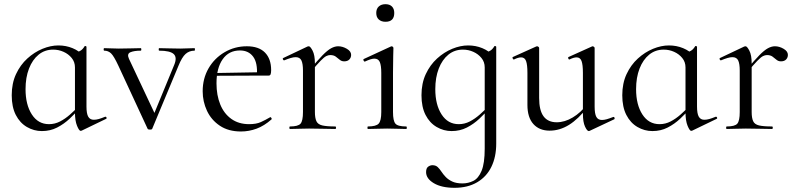

<svg xmlns="http://www.w3.org/2000/svg" viewBox="-20 -616 3810 917"><path d="M180 10Q142 10 108.5 -9.5Q75 -29 55.5 -67Q36 -105 36 -161Q36 -218 56.5 -262Q77 -306 110.5 -336.5Q144 -367 183 -383Q222 -399 259 -399Q295 -399 326.5 -386Q358 -373 378 -350L338 -294Q338 -320 322.5 -339Q307 -358 283.5 -368.5Q260 -379 234 -379Q194 -379 164.5 -355Q135 -331 118.5 -288.5Q102 -246 102 -190Q102 -116 132 -69.5Q162 -23 214 -23Q242 -23 267 -36Q292 -49 314 -68.5Q336 -88 354 -107L362 -100Q340 -75 313 -49.5Q286 -24 253 -7Q220 10 180 10ZM365 9Q358 9 348 -15Q338 -39 338 -80V-361Q354 -368 364.5 -374Q375 -380 384 -395Q385 -397 389 -396Q393 -395 393 -392V-107Q393 -73 401.5 -58.5Q410 -44 428 -44Q439 -44 451.5 -47.5Q464 -51 481 -58Q486 -60 488.5 -55Q491 -50 486 -48L370 8Q368 9 365 9Z M909 -386Q911 -386 911 -380Q911 -374 909 -374Q884 -374 866.5 -358.5Q849 -343 832 -301L707 -1Q706 3 696.5 3Q687 3 685 -1L545 -303Q524 -348 510.5 -361Q497 -374 478 -374Q475 -374 475 -380Q475 -386 478 -386Q493 -386 510.5 -385Q528 -384 547 -384Q581 -384 606 -385Q631 -386 652 -386Q655 -386 655 -380Q655 -374 652 -374Q621 -374 603 -366.5Q585 -359 596 -335L724 -63L695 -22L812 -306Q827 -342 809.5 -358Q792 -374 740 -374Q738 -374 738 -380Q738 -386 740 -386Q764 -386 785.5 -385Q807 -384 841 -384Q862 -384 875.5 -385Q889 -386 909 -386Z M1131 12Q1071 12 1030 -15.5Q989 -43 968.5 -87Q948 -131 948 -180Q948 -241 976 -289.5Q1004 -338 1052.5 -366.5Q1101 -395 1159 -395Q1216 -395 1245.5 -365Q1275 -335 1275 -281Q1275 -268 1272.5 -261.5Q1270 -255 1263 -255H1207Q1211 -316 1189 -345.5Q1167 -375 1126 -375Q1073 -375 1043.5 -333Q1014 -291 1014 -218Q1014 -161 1032 -117Q1050 -73 1085 -48Q1120 -23 1170 -23Q1204 -23 1226 -33Q1248 -43 1270 -56Q1272 -58 1275.5 -53.5Q1279 -49 1277 -46Q1242 -15 1205.5 -1.5Q1169 12 1131 12ZM996 -254 995 -267 1222 -271V-255Z M1463 -271 1459 -282Q1496 -327 1520 -351.5Q1544 -376 1561.5 -385.5Q1579 -395 1595 -395Q1616 -395 1636.5 -383Q1657 -371 1657 -354Q1657 -341 1648.5 -332Q1640 -323 1624 -323Q1611 -323 1602 -331Q1593 -339 1583 -346Q1573 -353 1557 -353Q1548 -353 1538 -348Q1528 -343 1511 -325.5Q1494 -308 1463 -271ZM1365 0Q1362 0 1362 -6Q1362 -12 1365 -12Q1404 -12 1415.5 -25.5Q1427 -39 1427 -81V-279Q1427 -312 1419.5 -327.5Q1412 -343 1392 -343Q1382 -343 1368.5 -339Q1355 -335 1338 -328Q1334 -327 1331.5 -332Q1329 -337 1333 -339L1449 -394Q1452 -395 1455 -395Q1462 -395 1473 -374Q1484 -353 1484 -313V-81Q1484 -53 1491 -37.5Q1498 -22 1519 -17Q1540 -12 1581 -12Q1585 -12 1585 -6Q1585 0 1581 0Q1557 0 1524.5 -1Q1492 -2 1456 -2Q1430 -2 1406 -1Q1382 0 1365 0Z M1737 0Q1735 0 1735 -6Q1735 -12 1737 -12Q1776 -12 1788.5 -25.5Q1801 -39 1801 -81V-268Q1801 -303 1794 -319.5Q1787 -336 1768 -336Q1760 -336 1749 -332.5Q1738 -329 1723 -322Q1719 -321 1716.5 -326.5Q1714 -332 1717 -334L1847 -394Q1850 -395 1851 -395Q1853 -395 1856 -392.5Q1859 -390 1859 -387Q1859 -379 1858 -348Q1857 -317 1857 -269V-81Q1857 -39 1868.5 -25.5Q1880 -12 1920 -12Q1923 -12 1923 -6Q1923 0 1920 0Q1902 0 1878.5 -1Q1855 -2 1829 -2Q1803 -2 1779.5 -1Q1756 0 1737 0ZM1821 -512Q1801 -512 1789 -523Q1777 -534 1777 -554Q1777 -574 1789 -585Q1801 -596 1821 -596Q1841 -596 1852 -585Q1863 -574 1863 -554Q1863 -512 1821 -512Z M2151 281Q2089 281 2052 259Q2015 237 2015 206Q2015 187 2025 180Q2035 173 2045 173Q2061 173 2070.5 182Q2080 191 2088.5 204Q2097 217 2109 229.5Q2121 242 2140 251Q2159 260 2189 260Q2216 260 2240.5 248Q2265 236 2280 200Q2295 164 2295 94V-361Q2311 -368 2321.5 -374Q2332 -380 2341 -395Q2342 -397 2346 -396Q2350 -395 2350 -392V70Q2350 133 2327 180.5Q2304 228 2259 254.5Q2214 281 2151 281ZM2137 10Q2099 10 2065.5 -9.5Q2032 -29 2012.5 -67Q1993 -105 1993 -161Q1993 -218 2013.5 -262Q2034 -306 2067.5 -336.5Q2101 -367 2140 -383Q2179 -399 2216 -399Q2252 -399 2283.5 -386Q2315 -373 2335 -350L2295 -294Q2295 -320 2279.5 -339Q2264 -358 2240.5 -368.5Q2217 -379 2191 -379Q2151 -379 2121.5 -355Q2092 -331 2075.5 -288.5Q2059 -246 2059 -190Q2059 -116 2089 -69.5Q2119 -23 2171 -23Q2199 -23 2224 -36Q2249 -49 2271 -68.5Q2293 -88 2311 -107L2319 -100Q2297 -75 2270 -49.5Q2243 -24 2210 -7Q2177 10 2137 10Z M2605 8Q2556 8 2527.5 -23.5Q2499 -55 2499 -115V-268Q2499 -307 2492.5 -324.5Q2486 -342 2469 -342Q2455 -342 2435 -332Q2431 -331 2428.5 -337Q2426 -343 2430 -344L2541 -394Q2543 -395 2545 -395Q2548 -395 2551.5 -392.5Q2555 -390 2555 -387V-148Q2555 -89 2576 -60.5Q2597 -32 2639 -32Q2677 -32 2715.5 -55Q2754 -78 2783 -117L2788 -106Q2742 -47 2697.5 -19.5Q2653 8 2605 8ZM2820 -387V-107Q2820 -73 2828 -58Q2836 -43 2855 -43Q2865 -43 2877.5 -46.5Q2890 -50 2908 -57Q2913 -59 2915 -53.5Q2917 -48 2913 -46L2796 9Q2794 10 2792 10Q2784 10 2774 -11.5Q2764 -33 2764 -73V-268Q2764 -307 2757.5 -324.5Q2751 -342 2734 -342Q2720 -342 2700 -332Q2696 -331 2694 -337Q2692 -343 2696 -344L2807 -394Q2809 -395 2810 -395Q2813 -395 2816.5 -392.5Q2820 -390 2820 -387Z M3096 10Q3058 10 3024.5 -9.5Q2991 -29 2971.5 -67Q2952 -105 2952 -161Q2952 -218 2972.5 -262Q2993 -306 3026.5 -336.5Q3060 -367 3099 -383Q3138 -399 3175 -399Q3211 -399 3242.5 -386Q3274 -373 3294 -350L3254 -294Q3254 -320 3238.5 -339Q3223 -358 3199.5 -368.5Q3176 -379 3150 -379Q3110 -379 3080.5 -355Q3051 -331 3034.5 -288.5Q3018 -246 3018 -190Q3018 -116 3048 -69.5Q3078 -23 3130 -23Q3158 -23 3183 -36Q3208 -49 3230 -68.5Q3252 -88 3270 -107L3278 -100Q3256 -75 3229 -49.5Q3202 -24 3169 -7Q3136 10 3096 10ZM3281 9Q3274 9 3264 -15Q3254 -39 3254 -80V-361Q3270 -368 3280.5 -374Q3291 -380 3300 -395Q3301 -397 3305 -396Q3309 -395 3309 -392V-107Q3309 -73 3317.5 -58.5Q3326 -44 3344 -44Q3355 -44 3367.5 -47.5Q3380 -51 3397 -58Q3402 -60 3404.5 -55Q3407 -50 3402 -48L3286 8Q3284 9 3281 9Z M3549 -271 3545 -282Q3582 -327 3606 -351.5Q3630 -376 3647.5 -385.5Q3665 -395 3681 -395Q3702 -395 3722.5 -383Q3743 -371 3743 -354Q3743 -341 3734.5 -332Q3726 -323 3710 -323Q3697 -323 3688 -331Q3679 -339 3669 -346Q3659 -353 3643 -353Q3634 -353 3624 -348Q3614 -343 3597 -325.5Q3580 -308 3549 -271ZM3451 0Q3448 0 3448 -6Q3448 -12 3451 -12Q3490 -12 3501.5 -25.5Q3513 -39 3513 -81V-279Q3513 -312 3505.5 -327.5Q3498 -343 3478 -343Q3468 -343 3454.5 -339Q3441 -335 3424 -328Q3420 -327 3417.5 -332Q3415 -337 3419 -339L3535 -394Q3538 -395 3541 -395Q3548 -395 3559 -374Q3570 -353 3570 -313V-81Q3570 -53 3577 -37.5Q3584 -22 3605 -17Q3626 -12 3667 -12Q3671 -12 3671 -6Q3671 0 3667 0Q3643 0 3610.5 -1Q3578 -2 3542 -2Q3516 -2 3492 -1Q3468 0 3451 0Z"/></svg>

Font: Cormorant Infant Light
Style: Regular
Weight: 400
Version: Version 4.001